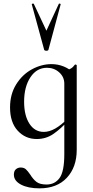

<svg xmlns="http://www.w3.org/2000/svg" viewBox="-20 -750 507 1051"><path d="M56 206Q56 186 67 176.5Q78 167 93 167Q111 167 121.5 176.5Q132 186 145 205Q161 231 179.5 245.5Q198 260 235 260Q280 260 306 224.5Q332 189 332 94V-360Q356 -368 368 -375Q380 -382 390 -396Q391 -397 393 -397Q395 -397 397.5 -395.5Q400 -394 400 -393V70Q400 165 346 223Q292 281 196 281Q134 281 95 260.5Q56 240 56 206ZM35 -162Q35 -234 68.5 -288Q102 -342 154.5 -370.5Q207 -399 262 -399Q297 -399 329 -386Q361 -373 383 -350L332 -292Q332 -329 304 -354Q276 -379 237 -379Q181 -379 146.5 -327Q112 -275 112 -193Q112 -118 141 -73Q170 -28 220 -28Q279 -28 349 -100L357 -93Q313 -45 272.5 -17Q232 11 181 11Q119 11 77 -34.5Q35 -80 35 -162ZM165 -729 234 -582 302 -729Q303 -731 308 -730Q313 -729 312 -726L245 -477Q243 -472 234 -472Q225 -472 222 -477L154 -726Q153 -729 158 -730Q163 -731 165 -729Z"/></svg>

Font: Cormorant Infant Medium
Style: Regular
Weight: 500
Designer: Christian Thalmann (Catharsis Fonts)
Foundry: Catharsis Fonts
Version: Version 4.000